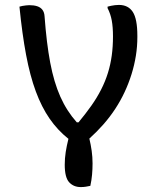

<svg xmlns="http://www.w3.org/2000/svg" viewBox="-20 -559 640 780"><path d="M343 4Q349 29 352.5 54Q356 79 356 105Q356 128 354 150.5Q352 173 347 196Q338 198 328.5 199.5Q319 201 308 201Q279 201 261 181.5Q243 162 243 110Q243 84 247 58.5Q251 33 258 5Q214 -30 181.5 -77Q149 -124 125.5 -187.5Q102 -251 86 -336Q70 -421 59 -532Q65 -534 71.5 -535Q78 -536 85.5 -537Q93 -538 99 -538Q118 -538 131.5 -533.5Q145 -529 152.5 -519Q160 -509 161 -493Q169 -384 184 -304.5Q199 -225 225 -166.5Q251 -108 292 -62H299Q328 -97 351 -129.5Q374 -162 391 -195.5Q408 -229 418.5 -263Q429 -297 434 -333.5Q439 -370 439 -411Q439 -449 434 -476Q429 -503 417 -526V-532Q424 -534 431.5 -535.5Q439 -537 447 -538Q455 -539 463 -539Q501 -539 519.5 -510.5Q538 -482 538 -414V-408Q538 -370 532 -332.5Q526 -295 514.5 -258Q503 -221 486.5 -185.5Q470 -150 448 -116.5Q426 -83 399.5 -53Q373 -23 343 4Z"/></svg>

Font: Code D Ace
Style: Regular
Weight: 400
Version: Version 1.085; ttfautohint (v1.8.4.7-5d5b);Nerd Fonts 3.0.2